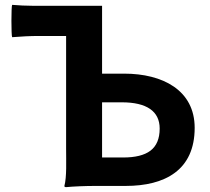

<svg xmlns="http://www.w3.org/2000/svg" viewBox="-20 -765 865 790"><path d="M252 -308V-154C252 -102 255 -38 245 0C245 2 245 5 252 5C282 2 332 0 374 0H497C659 0 781 -65 781 -239C781 -394 649 -462 491 -462H400V-741H215H122C90 -741 53 -743 30 -745C26 -741 26 -617 30 -612C67 -615 104 -617 141 -617H252ZM599 -145C574 -126 536 -117 487 -117H400V-230V-344H481C584 -344 637 -307 637 -236C637 -194 624 -164 599 -145Z"/></svg>

Font: GenSekiGothic2 TW B
Style: Regular
Weight: 700
Version: Version 2.100;PS 2.1;hotconv 16.6.51;makeotf.lib2.5.65220 DE